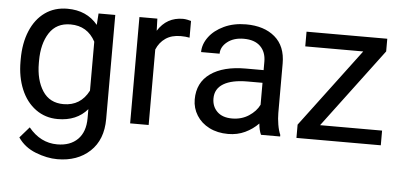

<svg xmlns="http://www.w3.org/2000/svg" viewBox="-51 -640 1978 950"><g transform="rotate(5 938.5 -165.0)"><path d="M248 -538Q344 -538 399 -471L403 -528H486V-11Q486 92 424 150Q362 208 262 208Q211 208 154.5 186Q98 164 66 117L113 63Q172 135 255 135Q320 135 357 98Q394 61 394 -7V-52Q341 10 247 10Q185 10 137.5 -24.5Q90 -59 64.5 -120Q39 -181 39 -258V-269Q39 -349 64.5 -410Q90 -471 137 -504.5Q184 -538 248 -538ZM269 -66Q354 -66 394 -144V-387Q354 -462 270 -462Q200 -462 165 -408Q130 -354 130 -269V-258Q130 -174 165 -120Q200 -66 269 -66Z M606 -528H695L697 -468Q741 -538 822 -538Q831 -538 844 -535.5Q857 -533 862 -531V-448Q842 -452 818 -452Q773 -452 743 -431.5Q713 -411 698 -375V0H606Z M1130 -466Q1080 -466 1048.5 -441Q1017 -416 1017 -382H925Q925 -421 951.5 -457Q978 -493 1026 -515.5Q1074 -538 1135 -538Q1225 -538 1278.5 -492.5Q1332 -447 1332 -361V-115Q1332 -88 1337 -58Q1342 -28 1351 -8V0H1256Q1246 -21 1243 -55Q1215 -26 1177 -8Q1139 10 1093 10Q1040 10 999.5 -10.5Q959 -31 936.5 -67Q914 -103 914 -146Q914 -230 977.5 -275Q1041 -320 1152 -320H1241V-362Q1241 -410 1212.5 -438Q1184 -466 1130 -466ZM1241 -148V-257H1167Q1089 -257 1047.5 -232Q1006 -207 1006 -159Q1006 -119 1032 -93.5Q1058 -68 1106 -68Q1153 -68 1189 -91.5Q1225 -115 1241 -148Z M1432 -66 1724 -455H1436V-528H1837V-465L1543 -73H1851V0H1432Z"/></g></svg>

Font: Freesentation 5 Medium
Style: Regular
Weight: 500
Designer: glyphs from Roboto by Christian Robertson / Hangul glyphs from Noto Sans CJK(Source Han Sans) by Jang Soo-young and Kang
Foundry: PT&
Version: Version 2.001